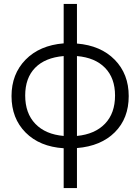

<svg xmlns="http://www.w3.org/2000/svg" viewBox="-20 -750 718 983"><path d="M374 -730V-527Q496 -517 567.5 -444Q639 -371 639 -258Q639 -144 568 -73Q497 -2 374 8V213H306V9Q183 1 111 -71.5Q39 -144 39 -258Q39 -371 111 -444.5Q183 -518 306 -528V-730ZM306 -54V-463Q211 -455 160 -403Q109 -351 109 -261Q109 -170 161 -116Q213 -62 306 -54ZM374 -463V-54Q466 -63 517.5 -116.5Q569 -170 569 -261Q569 -350 518 -402.5Q467 -455 374 -463Z"/></svg>

Font: Raleway
Style: Regular
Weight: 400
Designer: Matt McInerney, Pablo Impallari, Rodrigo Fuenzalida
Foundry: Matt McInerney, Pablo Impallari, Rodrigo Fuenzalida
Version: Version 1.000;PS 001.001;hotconv 1.0.56; ttfautohint (v1.5)